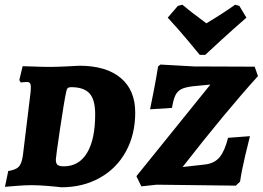

<svg xmlns="http://www.w3.org/2000/svg" viewBox="-20 -786 1115 815"><path d="M114 0Q87 0 49.5 3Q12 6 1 7L15 -60Q47 -65 59.5 -78Q72 -91 77 -125L110 -396Q111 -404 111 -415Q111 -428 107 -433Q103 -438 94 -438Q85 -438 78 -437Q71 -436 68 -436L62 -446L76 -505Q90 -505 125.5 -503.5Q161 -502 193 -502Q216 -502 259.5 -504Q303 -506 317 -507Q430 -507 492 -455.5Q554 -404 554 -308Q554 -215 514.5 -143Q475 -71 403.5 -31Q332 9 240 9Q227 7 185.5 3.5Q144 0 114 0ZM261 -396Q253 -361 235 -240Q217 -119 217 -109Q217 -92 224.5 -86Q232 -80 251 -80Q315 -80 349.5 -137Q384 -194 384 -301Q384 -363 360 -389.5Q336 -416 282 -416Q272 -416 267.5 -412Q263 -408 261 -396ZM645 -2 580 5 559 -38 873 -427 800 -420Q766 -416 749.5 -407.5Q733 -399 724.5 -381.5Q716 -364 710 -328L617 -322Q621 -340 632.5 -399.5Q644 -459 651 -504L661 -512L804 -504L1061 -503L1075 -463Q935 -308 755 -77L852 -88Q891 -93 912.5 -119Q934 -145 948 -201L1041 -208Q1036 -189 1021 -126Q1006 -63 999 -15L981 2ZM754 -766Q783 -741 856 -687Q931 -732 978 -766L996 -761L1026 -711Q975 -667 921 -617.5Q867 -568 851 -553H828Q816 -568 774.5 -617.5Q733 -667 692 -711L735 -761Z"/></svg>

Font: Alegreya SC ExtraBold
Style: Italic
Weight: 800
Italic angle: -7°
Designer: Juan Pablo del Peral
Foundry: Huerta Tipografica
Version: Version 2.007; ttfautohint (v1.6)